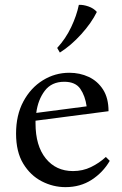

<svg xmlns="http://www.w3.org/2000/svg" viewBox="-20 -754 502 789"><path d="M249 15Q198 15 151.5 -9Q105 -33 75.5 -81.5Q46 -130 46 -205Q46 -281 76 -337Q106 -393 156 -424Q206 -455 265 -455Q308 -455 344.5 -438Q381 -421 403.5 -386Q426 -351 426 -297L126 -258Q126 -253 126 -247Q126 -155 168 -103Q210 -51 280 -51Q320 -51 354 -67.5Q388 -84 415 -109L431 -93Q403 -45 356.5 -15Q310 15 249 15ZM244 -418Q192 -418 164 -381Q136 -344 129 -290L336 -317Q330 -360 310 -389Q290 -418 244 -418ZM304 -734Q322 -735 343.5 -727.5Q365 -720 378 -705Q356 -660 314 -613.5Q272 -567 226 -538L215 -557Q250 -595 272.5 -642.5Q295 -690 304 -734Z"/></svg>

Font: Bona Nova
Style: Regular
Weight: 400
Designer: Mateusz Machalski
Foundry: Capitalics
Version: Version 4.001; ttfautohint (v1.8.3)